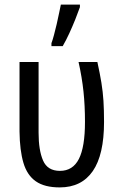

<svg xmlns="http://www.w3.org/2000/svg" viewBox="-20 -807 518 836"><path d="M240 9Q174 9 136 -17.5Q98 -44 82 -98Q66 -152 65 -234V-537H148V-229Q148 -153 167.5 -108Q187 -63 241 -63Q297 -63 323.5 -115Q350 -167 350 -276Q350 -347 343.5 -408.5Q337 -470 322 -537H404Q415 -487 421.5 -447Q428 -407 430.5 -367.5Q433 -328 433 -276Q433 -133 384 -62Q335 9 240 9ZM204 -619Q209 -632 215 -654.5Q221 -677 227 -702.5Q233 -728 237.5 -751Q242 -774 245 -787H328V-776Q320 -753 308 -723Q296 -693 282 -662.5Q268 -632 253 -606H204Z"/></svg>

Font: Noto Sans Display Condensed
Style: Regular
Weight: 400
Width: 3
Designer: Monotype Design Team
Foundry: Monotype Imaging Inc.
Version: Version 2.003